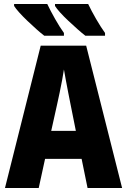

<svg xmlns="http://www.w3.org/2000/svg" viewBox="-20 -947 640 967"><path d="M5 0 185 -717H414L595 0H421L391 -147H207L175 0ZM268 -423 238 -288H362L335 -423Q330 -449 323.5 -481Q317 -513 311.5 -544Q306 -575 302 -597Q299 -575 293 -544Q287 -513 280.5 -481Q274 -449 268 -423ZM410 -767Q393 -780 370.5 -800Q348 -820 324.5 -842Q301 -864 283 -884Q265 -904 257 -917V-927H424Q440 -893 464 -851.5Q488 -810 509 -781V-767ZM203 -767Q186 -780 163.5 -800Q141 -820 118 -842Q95 -864 77 -884Q59 -904 51 -917V-927H218Q234 -893 257.5 -851.5Q281 -810 302 -781V-767Z"/></svg>

Font: Noto Sans Mono Black
Style: Regular
Weight: 900
Designer: Monotype Design Team
Foundry: Monotype Imaging Inc.
Version: Version 2.014